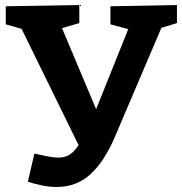

<svg xmlns="http://www.w3.org/2000/svg" viewBox="-20 -724 727 765"><path d="M91 0 117 -112Q149 -105 172 -100.5Q195 -96 212 -96Q240 -96 258.5 -108.5Q277 -121 293 -146L66 -609L3 -627V-699L296 -704V-632L227 -612L363 -289L491 -608L420 -627V-699L685 -704V-632L623 -613L437 -177Q395 -79 339.5 -29Q284 21 205 21Q179 21 150.5 15.5Q122 10 91 0Z"/></svg>

Font: Bitter
Style: Bold
Weight: 700
Designer: Sol Matas, and Bitter project Authors
Foundry: Sol Matas
Version: Version 2.001